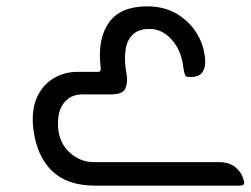

<svg xmlns="http://www.w3.org/2000/svg" viewBox="-20 -584 789 604"><path d="M735 0H279Q192 0 144 -46Q96 -92 85 -177Q78 -236 95.5 -276Q113 -316 147.5 -337Q182 -358 224 -358H288Q296 -358 296.5 -363Q297 -368 297 -369L296 -379Q287 -463 323 -513.5Q359 -564 443 -564Q495 -564 533.5 -542Q572 -520 595.5 -484.5Q619 -449 624 -409Q629 -381 619.5 -361.5Q610 -342 583 -342H574Q567 -342 564.5 -344.5Q562 -347 560 -355Q559 -357 558.5 -362Q558 -367 557 -370Q551 -425 520.5 -459Q490 -493 451 -493Q416 -493 398 -475.5Q380 -458 375.5 -430.5Q371 -403 375 -372L379 -345Q382 -321 373.5 -304Q365 -287 329 -287H239Q201 -287 180 -259Q159 -231 163 -181Q167 -133 200 -103.5Q233 -74 275 -74H669Q701 -74 720.5 -58Q740 -42 746 -19L748 -12Q750 0 735 0Z"/></svg>

Font: Zain
Style: Italic
Weight: 400
Italic angle: -10°
Designer: Zain,Boutros
Foundry: Mobile Telecommunications Company (Zain), 2024
Version: Version 1.51; ttfautohint (v1.8.4)